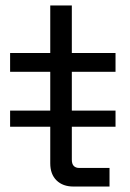

<svg xmlns="http://www.w3.org/2000/svg" viewBox="-20 -683 476 703"><path d="M249 0Q210 0 187 -22.5Q164 -45 164 -85V-420H17V-489H164V-663H243V-489H403V-420H243V-98Q243 -68 271 -68H381V0ZM17 -219V-278H403V-219Z"/></svg>

Font: Space Grotesk Frontify
Style: Regular
Weight: 400
Designer: Florian Karsten
Version: Version 2.000